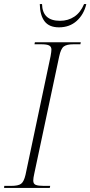

<svg xmlns="http://www.w3.org/2000/svg" viewBox="-34 -921 443 941"><path d="M-14 0 -13 -10H21Q55 -10 69 -20Q83 -30 91 -64L214 -646Q218 -668 218 -678Q218 -692 207 -698Q196 -704 169 -704H135L137 -714H362L360 -704H326Q293 -704 278.5 -693Q264 -682 256 -644L134 -70Q129 -48 129 -36Q129 -20 141 -15Q153 -10 180 -10H212L210 0ZM255 -787Q207 -787 184.5 -816.5Q162 -846 161 -901H172Q174 -819 260 -819Q300 -819 330.5 -839.5Q361 -860 378 -901H389Q377 -850 342 -818.5Q307 -787 255 -787Z"/></svg>

Font: Noto Serif Display SemiCondensed ExtraLight
Style: Italic
Weight: 200
Width: 4
Italic angle: -12°
Designer: Monotype Design Team
Foundry: Monotype Imaging Inc.
Version: Version 2.009